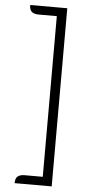

<svg xmlns="http://www.w3.org/2000/svg" viewBox="-62 -831 454 1006"><g transform="rotate(5 165.0 -328.5)"><path d="M55 140Q55 114 67.5 104Q80 94 104 94H199V-751H104Q80 -751 67.5 -761Q55 -771 55 -797H250V140Z"/></g></svg>

Font: K2D Thin
Style: Regular
Weight: 100
Designer: Katatrad Aksorn Co.,Ltd.
Foundry: Cadson Demak Co.,Ltd.
Version: Version 1.000; ttfautohint (v1.6)